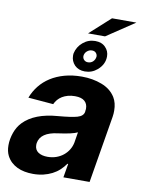

<svg xmlns="http://www.w3.org/2000/svg" viewBox="-109 -959 786 1036"><g transform="rotate(10 284.0 -440.5)"><path d="M399.1 -788H306.1L419.4 -890.6H552.9ZM324.2 -582.7Q289.4 -582.7 268.1 -604Q247.2 -626.1 247.2 -655.5Q247.2 -658.7 247.3 -661.9Q247.5 -665.1 247.9 -668.3Q256 -705.3 285.2 -729.8Q314.3 -754.3 351.9 -754.3Q387.8 -754.3 408 -733.3Q428.6 -712.7 428.6 -683.2Q428.6 -639.2 391.7 -607.6Q362.6 -582.7 324.2 -582.7ZM332 -634.2Q349.1 -634.2 360.3 -645.4Q371.4 -656.6 372.9 -672.9Q372.9 -684.3 365.2 -692.6Q357.6 -701 343.4 -701Q328.1 -701 316.1 -690.3Q304.3 -680 302.6 -663.7Q302.6 -650.9 310.9 -642.6Q319.2 -634.2 332 -634.2ZM144.9 10.3Q120.4 10.3 98.2 6Q76 1.8 57.4 -7.3Q38.7 -16.3 24.1 -30Q9.6 -43.7 0 -62.5Q-12.1 -86.3 -12.1 -119.3Q-12.1 -153.8 0.4 -188.9Q12.4 -223 35.9 -247.5Q96.9 -310.7 223.7 -320.3Q295.1 -326.3 327.4 -335.2Q360.8 -344.5 364.3 -369.3Q364.3 -372.2 364.5 -374.3Q364.7 -376.4 365.1 -378.2Q365.4 -380 365.6 -381.9Q365.8 -383.9 365.8 -386.4Q365.8 -412.3 348.7 -427.2Q331.7 -442.1 296.2 -442.1Q274.9 -442.1 257.5 -437.3Q240.1 -432.5 226.4 -424.2Q212.7 -415.8 202.9 -404.3Q193.2 -392.8 187.1 -379.3L49.4 -390.6Q62.9 -426.5 86.6 -456.3Q110.4 -486.2 143.8 -507.5Q177.2 -528.8 220 -540.7Q262.8 -552.6 314.3 -552.6Q374.3 -552.6 424 -533.4Q473.7 -514.6 499.3 -473.7Q517.4 -443.9 517.4 -401.6Q517.4 -393.5 516.9 -385.1Q516.3 -376.8 514.9 -367.9L453.5 0H310L322.8 -75.6H318.5Q305.4 -56.5 288 -40.5Q270.6 -24.5 248.8 -13.3Q226.9 -2.1 201 4.1Q175.1 10.3 144.9 10.3ZM205.6 -94.1Q231.5 -94.1 253.6 -101.9Q275.6 -109.7 292.4 -123.4Q309.3 -137.1 320.5 -155.4Q331.7 -173.7 335.9 -195L345.2 -252.8Q318.5 -239.3 240.1 -228.7Q146 -217.3 136 -157.3Q135.7 -154.5 135.5 -151.8Q135.3 -149.1 135.3 -146.7Q135.3 -120.4 155.2 -106.9Q174.7 -94.1 205.6 -94.1Z"/></g></svg>

Font: Linik Sans
Style: Bold Italic
Weight: 700
Italic angle: 9°
Designer: Fonts by Rasmus Andersson / Changes by Cristiano Sobral with parts from Marc Monis
Foundry: rsms
Version: Version 3.020; ttfautohint (v1.6)